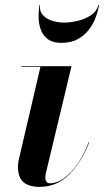

<svg xmlns="http://www.w3.org/2000/svg" viewBox="-20 -718 406 748"><path d="M134.5 10Q92.5 10 71.2 -8.5Q50 -27 50 -69Q50 -73 50.5 -79.8Q51 -86.5 52 -91L137.5 -457.5H63.5V-460H258.5L158.5 -42.5Q157.5 -38 157 -33.2Q156.5 -28.5 156.5 -24.5Q156.5 -16.5 160.8 -10.2Q165 -4 174.5 -4Q202.5 -4 230.5 -24.5Q258.5 -45 283.2 -81Q308 -117 325.5 -164L327.5 -163Q298.5 -88 250.2 -39Q202 10 134.5 10ZM219.5 -551Q186 -551 166.8 -565.2Q147.5 -579.5 139.2 -601.8Q131 -624 130.5 -649.5Q130 -675 133.5 -698H136Q133 -675.5 146.2 -660.2Q159.5 -645 182.2 -637.5Q205 -630 229.5 -630Q254 -630 282.8 -636.8Q311.5 -643.5 334.2 -658.5Q357 -673.5 362.5 -698H365.5Q362 -675 352.5 -649.5Q343 -624 325.8 -601.8Q308.5 -579.5 282.5 -565.2Q256.5 -551 219.5 -551Z"/></svg>

Font: Bodoni Moda 72pt SemiBold
Style: Italic
Weight: 600
Italic angle: -13°
Designer: Owen Earl
Foundry: indestructible type
Version: Version 2.004